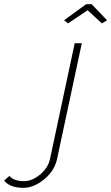

<svg xmlns="http://www.w3.org/2000/svg" viewBox="-233 -727 533 920"><path d="M74 -630 180 -707H206L280 -630L255 -615L187 -678L93 -615ZM-213 138 -188 116Q-167 141 -117 141Q-79 141 -40.5 109Q-2 77 7 33L125 -520H159L41 32Q29 91 -21 132Q-71 173 -121 173Q-186 173 -213 138Z"/></svg>

Font: Raleway-v4020 ExtraLight
Style: Italic
Weight: 275
Italic angle: -12°
Designer: Matt McInerney, Pablo Impallari, Rodrigo Fuenzalida
Foundry: Matt McInerney, Pablo Impallari, Rodrigo Fuenzalida
Version: Version 4.020;PS 004.020;hotconv 1.0.88;makeotf.lib2.5.64775